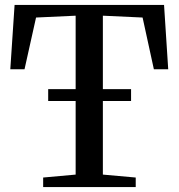

<svg xmlns="http://www.w3.org/2000/svg" viewBox="-20 -763 728 783"><path d="M288.5 -51V-699L127 -691.5L80 -480.5H22L39.5 -743H649L666 -480.5H607.5L561.5 -691.5L399.5 -699V-51L533.5 -39V0H156V-39ZM514.5 -399.5V-351H176.5V-399.5Z"/></svg>

Font: Merriweather 60pt
Style: Regular
Weight: 400
Version: Version 2.100